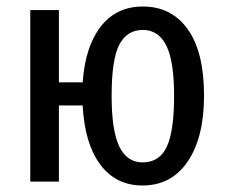

<svg xmlns="http://www.w3.org/2000/svg" viewBox="-20 -558 692 590"><path d="M607 -264Q607 -136 557 -62Q507 12 418 12Q336 12 288 -52.5Q240 -117 234 -234H161V0H73V-527H161V-305H234Q242 -416 290 -477Q338 -538 419 -538Q507 -538 557 -468Q607 -398 607 -264ZM515 -264Q515 -370 491 -418Q467 -466 419 -466Q370 -466 346.5 -420.5Q323 -375 323 -263Q323 -157 346.5 -108Q370 -59 418 -59Q470 -59 492.5 -107Q515 -155 515 -264Z"/></svg>

Font: Fira Sans Extra Condensed
Style: Regular
Weight: 400
Width: 1
Designer: Carrois Corporate & Edenspiekermann AG
Foundry: Carrois Corporate GbR & Edenspiekermann AG
Version: Version 4.203